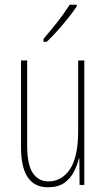

<svg xmlns="http://www.w3.org/2000/svg" viewBox="-20 -783 448 813"><path d="M337 -527V0H317L316 -112H314Q307 -83 292.5 -55Q278 -27 252 -8.5Q226 10 183 10Q69 10 69 -159V-527H95V-167Q95 -87 118.5 -51Q142 -15 185 -15Q242 -15 276.5 -67Q311 -119 311 -228V-527ZM305 -756Q289 -732 266.5 -704Q244 -676 221 -650.5Q198 -625 178 -606H164V-618Q198 -658 224 -691Q250 -724 275 -763H305Z"/></svg>

Font: Noto Sans Gujarati ExtraCondensed Thin
Style: Regular
Weight: 100
Width: 2
Designer: Jelle Bosma - Monotype Design Team, Universal Thirst
Foundry: Monotype Imaging Inc.
Version: Version 2.106; ttfautohint (v1.8.4.7-5d5b)